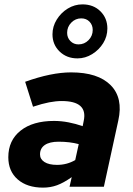

<svg xmlns="http://www.w3.org/2000/svg" viewBox="-20 -854 610 878"><path d="M177 4Q104 4 61 -33.5Q18 -71 18 -135Q18 -212 74 -256.5Q130 -301 227 -301Q260 -301 293.5 -294.5Q327 -288 358 -277L363 -302Q382 -392 262 -392Q236 -392 204.5 -386Q173 -380 131 -366L95 -480Q215 -523 305 -523Q428 -523 486 -464.5Q544 -406 521 -303L455 0H298L308 -44Q271 -18 241 -7Q211 4 177 4ZM241 -100Q286 -100 324 -122L340 -195Q299 -206 248 -206Q207 -206 185 -191Q163 -176 163 -148Q163 -126 183.5 -113Q204 -100 241 -100ZM334.2 -587Q285 -587 252.5 -618.5Q220 -650 220 -697Q220 -733 239.5 -764.5Q259 -796 290.1 -815Q321.3 -834 357 -834Q407.3 -834 439.1 -802.5Q471 -771 471 -723.8Q471 -687.5 452 -656.8Q433 -626 401.5 -606.5Q370 -587 334.2 -587ZM338.8 -651Q366 -651 385 -670.5Q404 -690 404 -717Q404 -739.6 389.4 -754.8Q374.7 -770 351.6 -770Q325 -770 306 -750.6Q287 -731.2 287 -704Q287 -681.4 301.9 -666.2Q316.8 -651 338.8 -651Z"/></svg>

Font: Red Hat Text VF
Style: Italic
Weight: 400
Italic angle: -12°
Designer: Pentagram, MCKL
Foundry: Pentagram, MCKL
Version: Version 1.023